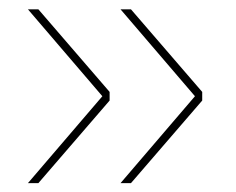

<svg xmlns="http://www.w3.org/2000/svg" viewBox="-20 -454 519 423"><path d="M205.5 -242 41.5 -433.5H64.5L221.5 -251.5V-232.5L64.5 -50.5H41.5ZM409.5 -242 245.5 -433.5H268.5L425.5 -251.5V-232.5L268.5 -50.5H245.5Z"/></svg>

Font: Anek Gujarati Thin
Style: Regular
Weight: 250
Version: Version 1.003